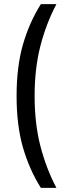

<svg xmlns="http://www.w3.org/2000/svg" viewBox="-20 -770 314 926"><path d="M60 -307Q60 -448 90.5 -554.5Q121 -661 177 -750H252Q203 -657 175 -549Q147 -441 147 -307Q147 -173 175 -65Q203 43 252 136H177Q121 47 90.5 -59.5Q60 -166 60 -307Z"/></svg>

Font: Cabin Condensed
Style: Regular
Weight: 400
Width: 3
Designer: Pablo Impallari
Foundry: Pablo Impallari. http://www.impallari.com Igino Marini. http://www.ikern.com
Version: Version 2.200